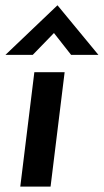

<svg xmlns="http://www.w3.org/2000/svg" viewBox="-24 -690 384 710"><path d="M103 -423H215L163 0H51ZM239 -487 166 -580 195 -588 97 -487H-4L188 -670H189L340 -487Z"/></svg>

Font: Josefin Sans Thin SemiBold
Style: Italic
Weight: 600
Italic angle: -7°
Version: Version 2.000